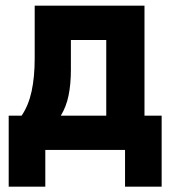

<svg xmlns="http://www.w3.org/2000/svg" viewBox="-20 -538 626 689"><path d="M11.2 131.8V-123H57.6Q82.5 -159.7 93.5 -210.7Q104.5 -261.7 104.5 -329.1V-517.6H498.5V-123H560.1V131.8H428.7V0H142.6V131.8ZM361.3 -123V-394.5H234.4V-287.6Q234.4 -236.3 226.1 -195.6Q217.8 -154.8 198.2 -123Z"/></svg>

Font: Cascadia Mono PL
Style: Bold
Weight: 700
Monospace: yes
Designer: Aaron Bell
Foundry: Saja Typeworks
Version: Version 2404.023; ttfautohint (v1.8.4)